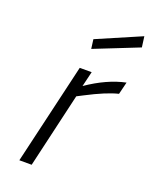

<svg xmlns="http://www.w3.org/2000/svg" viewBox="-140 -817 703 893"><g transform="rotate(20 212.0 -370.5)"><path d="M68 0 185 -500H244L226 -425Q322 -491 413 -510L398 -449Q340 -435 246 -386L215 -370L129 0ZM205 -601 199 -647 417 -741 424 -688Z"/></g></svg>

Font: Titillium Web Light
Style: Italic
Weight: 300
Italic angle: -13°
Version: Version 1.002;PS 57.000;hotconv 1.0.70;makeotf.lib2.5.55311